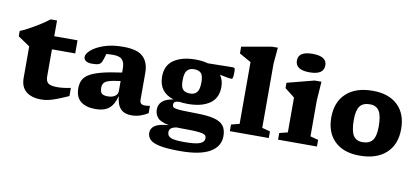

<svg xmlns="http://www.w3.org/2000/svg" viewBox="-83 -1046 3450 1580"><g transform="rotate(10 1642.0 -256.0)"><path d="M297.5 -183.5Q297.5 -142 318.5 -126Q339.5 -110 394 -110Q417.5 -110 445.2 -113.2Q473 -116.5 506 -123.5V-55Q445 -28 405.5 -13.2Q366 1.5 337.8 7.2Q309.5 13 281.5 13Q199.5 13 154.2 -24.5Q109 -62 109 -137V-400.5L10 -467V-512Q34.5 -521 76.2 -543.2Q118 -565.5 163.5 -593.8Q209 -622 244.5 -650H297.5V-518.5H492V-409H297.5Z M1034 12.5Q977 12.5 945 -19.8Q913 -52 906 -125.5Q886 -50 845.5 -18.5Q805 13 735.5 13Q653.5 13 610 -23Q566.5 -59 566.5 -131.5Q566.5 -168 579.2 -197Q592 -226 626.8 -248.5Q661.5 -271 727.2 -288.8Q793 -306.5 899.5 -321V-354.5Q899.5 -404.5 878 -428Q856.5 -451.5 804.5 -451.5Q785.5 -451.5 771 -450.8Q756.5 -450 745 -449Q736 -415 725 -386.5Q716.5 -363.5 697.5 -356.5Q678.5 -349.5 644 -349.5Q607.5 -349.5 590.2 -362Q573 -374.5 573 -394.5Q573 -421.5 609.8 -453.5Q646.5 -485.5 713.8 -508.5Q781 -531.5 872 -531.5Q991.5 -531.5 1039.5 -484.8Q1087.5 -438 1087.5 -353.5V-129.5Q1087.5 -105 1098.5 -95.8Q1109.5 -86.5 1131.5 -86.5Q1147 -86.5 1172.5 -91V-29.5Q1142.5 -10.5 1107.2 1Q1072 12.5 1034 12.5ZM751.5 -168Q751.5 -135 765.5 -121.2Q779.5 -107.5 817 -107.5Q854 -107.5 876.8 -123.8Q899.5 -140 899.5 -166V-250Q835 -242.5 803.5 -232.2Q772 -222 761.8 -206.5Q751.5 -191 751.5 -168Z M1477.5 -160.5Q1437.5 -160.5 1404 -165.5Q1377.5 -164 1367.8 -156.8Q1358 -149.5 1358 -135Q1358 -124 1362.2 -116.8Q1366.5 -109.5 1384.8 -105.2Q1403 -101 1443.2 -99Q1483.5 -97 1555.5 -96.5Q1651 -96 1707 -81.8Q1763 -67.5 1787.2 -35.8Q1811.5 -4 1811.5 49.5Q1811.5 136.5 1729.5 184.5Q1647.5 232.5 1481 232.5Q1372 232.5 1312 220.2Q1252 208 1228.5 184.5Q1205 161 1205 128Q1205 91 1237.8 68Q1270.5 45 1353.5 38.5Q1284 26 1258.5 -3Q1233 -32 1233 -71.5Q1233 -112 1261 -139Q1289 -166 1354 -176.5Q1229 -215.5 1229 -346Q1229 -440 1296.5 -485.8Q1364 -531.5 1477.5 -531.5Q1535 -531.5 1581.5 -518.5Q1620 -519 1660.8 -519.8Q1701.5 -520.5 1735.2 -521.2Q1769 -522 1786.5 -522Q1801 -522 1804.8 -515.5Q1808.5 -509 1808.5 -486.5Q1808.5 -450 1804.8 -438.2Q1801 -426.5 1792.5 -426.5Q1784.5 -426.5 1763 -430Q1741.5 -433.5 1696 -443Q1724.5 -401.5 1724.5 -346Q1724.5 -251.5 1657.5 -206Q1590.5 -160.5 1477.5 -160.5ZM1481 -248Q1515 -248 1535.5 -270.5Q1556 -293 1556 -355.5Q1556 -410.5 1537.2 -430.8Q1518.5 -451 1477 -451Q1442 -451 1421.2 -428.2Q1400.5 -405.5 1400.5 -343Q1400.5 -288 1419.8 -268Q1439 -248 1481 -248ZM1359.5 95.5Q1359.5 127 1388.5 140.2Q1417.5 153.5 1501.5 153.5Q1595.5 153.5 1632.2 138.5Q1669 123.5 1669 94.5Q1669 81.5 1663.8 72.5Q1658.5 63.5 1639.5 57.8Q1620.5 52 1580 49.5Q1539.5 47 1469.5 47Q1444 47 1421 46Q1387.5 51 1373.5 63.2Q1359.5 75.5 1359.5 95.5Z M2114 -73 2181.5 -55.5V0H1856V-55.5L1925 -73V-589.5Q1915 -595 1885.5 -611.2Q1856 -627.5 1827 -644.5V-701L2079 -745H2126L2114 -612Z M2417 -590.5Q2298.5 -590.5 2298.5 -669Q2298.5 -745 2417 -745Q2536 -745 2536 -669Q2536 -590.5 2417 -590.5ZM2528 -531.5 2517 -372.5V-73L2584 -55.5V0H2259V-55.5L2328 -73V-364Q2319.5 -371 2294.2 -390.8Q2269 -410.5 2246 -428.5V-473L2471.5 -531.5Z M2942 13Q2807.5 13 2733 -58.5Q2658.5 -130 2658.5 -257Q2658.5 -386 2737.5 -458.8Q2816.5 -531.5 2958 -531.5Q3092.5 -531.5 3167 -460Q3241.5 -388.5 3241.5 -261.5Q3241.5 -132 3162.5 -59.5Q3083.5 13 2942 13ZM2946.5 -100.5Q3003.5 -100.5 3029.8 -134.8Q3056 -169 3056 -249Q3056 -339 3032 -378.5Q3008 -418 2953.5 -418Q2896.5 -418 2870.5 -383.8Q2844.5 -349.5 2844.5 -269.5Q2844.5 -179.5 2868.2 -140Q2892 -100.5 2946.5 -100.5Z"/></g></svg>

Font: Newsreader Caption
Style: Bold
Weight: 700
Designer: Hugues Gentile
Foundry: Production Type
Version: Version 1.001